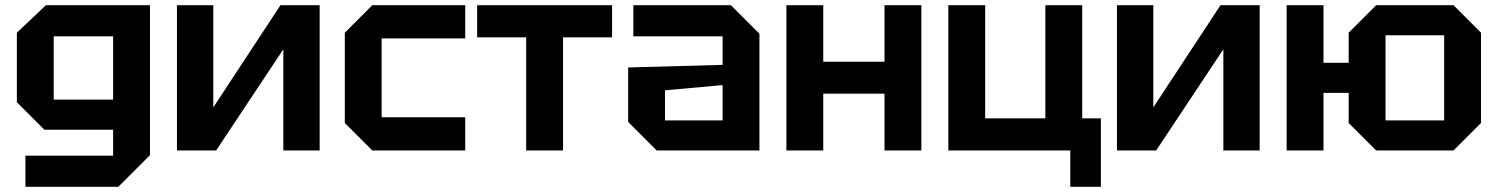

<svg xmlns="http://www.w3.org/2000/svg" viewBox="-20 -580 5773 740"><path d="M78 140V20H416V-80H151L45 -186V-454L157 -560H558V18L436 140ZM187 -440V-196H416V-440Z M1212 0H1072V-390L813 0H662V-560H802V-166L1061 -560H1212Z M1309 -106V-454L1415 -560H1773V-432H1451V-128H1773V0H1415Z M2150 0V-436H2339V-560H1819V-436H2008V0Z M2401 -110V-320L2765 -330V-440H2421V-560H2797L2907 -450V0H2511ZM2543 -232V-116H2765V-252Z M3011 0V-560H3153V-342H3389V-560H3531V0H3389V-219H3153V0Z M4151 -560V-124H4223V140H4105V0H3635V-560H3777V-124H4009V-560Z M4835 0H4695V-390L4436 0H4285V-560H4425V-166L4684 -560H4835Z M4939 0V-560H5081V-338H5178V-454L5284 -560H5582L5688 -454V-106L5582 0H5284L5178 -106V-222H5081V0ZM5320 -116H5546V-444H5320Z"/></svg>

Font: Tektur SemiBold
Style: Regular
Weight: 600
Designer: Adam Jagosz
Foundry: Adam Jagosz
Version: Version 1.005;gftools[0.9.30]